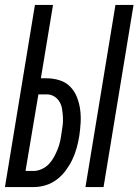

<svg xmlns="http://www.w3.org/2000/svg" viewBox="-25 -755 559 775"><path d="M320 0 441 -735H514L393 0ZM-5 0 116 -735H189L140 -439H163Q190 -439 215.5 -431Q241 -423 258.5 -405Q276 -387 285.5 -363Q295 -339 298.5 -313Q302 -287 300.5 -260Q299 -233 295 -206Q291 -182 284.5 -158Q278 -134 267 -111Q256 -88 240.5 -67Q225 -46 204.5 -30.5Q184 -15 160 -7.5Q136 0 112 0ZM78 -65H111Q127 -65 143.5 -72.5Q160 -80 172 -92.5Q184 -105 192.5 -120.5Q201 -136 207.5 -152Q214 -168 217.5 -184Q221 -200 223 -216Q226 -233 228 -249.5Q230 -266 229 -282.5Q228 -299 225.5 -315Q223 -331 215 -344.5Q207 -358 193.5 -366Q180 -374 164 -374H130Z"/></svg>

Font: Iosevka Oblique
Style: Regular
Weight: 400
Italic angle: -9°
Monospace: yes
Designer: Belleve Invis
Foundry: Belleve Invis
Version: Version 32.5.0; ttfautohint (v1.8.4)